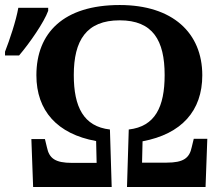

<svg xmlns="http://www.w3.org/2000/svg" viewBox="-63 -745 889 765"><path d="M69 0H382L375 -229C270 -241 231 -319 231 -446C231 -584 281 -664 414 -664C546 -664 593 -584 593 -446C593 -319 555 -241 450 -229L443 0H756L763 -192H709L701 -159C692 -115 668 -97 601 -97H503L505 -182C660 -211 743 -303 743 -445C743 -614 625 -725 414 -725C190 -725 82 -614 82 -445C82 -304 165 -211 320 -183L322 -96H224C157 -96 133 -114 124 -158L116 -191H62ZM-43 -524H13C55 -573 113 -657 129 -702V-714H10C1 -662 -25 -585 -43 -539Z"/></svg>

Font: Noto Serif Semi
Style: Regular
Weight: 600
Designer: Monotype Design Team
Foundry: Monotype Imaging Inc.
Version: Version 1.002